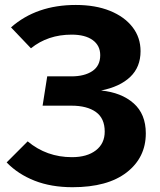

<svg xmlns="http://www.w3.org/2000/svg" viewBox="-20 -749 655 786"><path d="M290.3 -728.7Q370.8 -728.7 430.3 -704.6Q489.7 -680.5 522.6 -637.9Q555.4 -595.4 555.4 -539.5Q555.4 -474.4 513.1 -434.1Q470.8 -393.8 393.8 -378.5Q476.9 -370.3 526.9 -326.2Q576.9 -282.1 576.9 -203.1Q576.9 -104.1 498.7 -43.3Q420.5 17.4 276.9 17.4Q189.7 17.4 121.8 -9.2Q53.8 -35.9 7.2 -84.1L93.3 -170.3Q170.8 -105.6 274.4 -105.6Q336.4 -105.6 372.6 -133.6Q408.7 -161.5 408.7 -210.3Q408.7 -264.6 372.6 -290.5Q336.4 -316.4 272.3 -316.4H154.4L173.3 -436.4H272.3Q325.6 -436.4 357.9 -457.9Q390.3 -479.5 390.3 -523.1Q390.3 -562.6 359.5 -584.9Q328.7 -607.2 273.3 -607.2Q175.9 -607.2 106.7 -551.3L25.1 -636.9Q129.2 -728.7 290.3 -728.7Z"/></svg>

Font: Fira Code
Style: Bold
Weight: 700
Monospace: yes
Designer: Carrois Corporate, Edenspiekermann AG, Nikita Prokopov
Foundry: Carrois Corporate, Edenspiekermann AG, Nikita Prokopov
Version: Version 6.000; ttfautohint (v1.8.2) -l 8 -r 50 -G 200 -x 14 